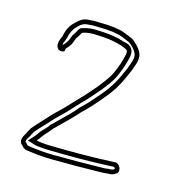

<svg xmlns="http://www.w3.org/2000/svg" viewBox="-116 -740 768 820"><g transform="rotate(20 268.0 -329.5)"><path d="M63 -491C63 -482 69 -472 78 -469C87 -466 96 -468 101 -474V-479C101 -482 102 -484 102 -486C109 -493 115 -503 121 -516C123 -525 126 -534 128 -541C133 -550 139 -560 142 -569C143 -571 146 -573 148 -574C164 -581 186 -585 209 -585C223 -586 236 -586 249 -586C268 -586 284 -584 300 -582C304 -581 307 -580 310 -580L320 -578C327 -576 348 -571 350 -565C352 -561 352 -556 352 -550C348 -515 340 -487 330 -458C320 -431 301 -404 286 -380C267 -355 251 -330 232 -308L208 -278C188 -251 165 -225 144 -201C122 -171 99 -144 78 -114C74 -103 69 -95 66 -85C56 -68 49 -43 69 -33C75 -26 82 -21 92 -20C115 -18 138 -18 163 -18C177 -18 191 -19 205 -20C209 -20 214 -20 218 -21C283 -26 353 -32 414 -39C427 -41 438 -41 448 -44L463 -46C469 -47 474 -49 480 -52L483 -55C506 -65 491 -101 468 -101C465 -101 462 -100 459 -100L444 -98C357 -86 263 -78 168 -72H135C129 -73 124 -73 119 -74C122 -78 125 -82 127 -85L136 -100C137 -102 139 -105 142 -109C149 -118 156 -128 163 -137C164 -139 165 -142 167 -144C194 -176 223 -208 249 -242C254 -250 260 -257 266 -263C273 -271 280 -280 289 -291C311 -322 340 -358 358 -393C360 -396 362 -399 363 -402C378 -432 386 -457 397 -489C405 -520 419 -553 400 -580C389 -597 371 -611 355 -621L337 -627C325 -631 311 -635 298 -638C288 -639 277 -640 267 -641H233C223 -640 211 -640 199 -639C192 -639 186 -638 179 -638C168 -636 157 -635 146 -633C125 -629 112 -615 100 -601C99 -599 98 -598 97 -597C83 -583 73 -557 71 -532C71 -530 70 -529 70 -528C68 -519 63 -511 63 -500ZM78 -51C77 -51 72 -57 83 -75L84 -77L85 -79C87 -85 91 -93 96 -105C116 -133 139 -159 160 -188C181 -212 204 -239 224 -266L247 -295C268 -319 284 -344 302 -368V-369H303C318 -392 338 -420 349 -451C359 -481 368 -511 372 -548V-549V-550C372 -556 372 -564 368 -574C356 -598 329 -596 325 -597L312 -600H310C309 -600 308 -600 305 -601L304 -602H302C286 -604 269 -606 249 -606C236 -606 221 -606 208 -605C182 -605 159 -600 140 -592H139C135 -590 129 -588 124 -578L123 -577V-575C121 -569 116 -560 111 -551L109 -549V-546C107 -541 104 -531 102 -523C97 -512 92 -504 88 -500L83 -495V-500C83 -505 87 -512 91 -529C93 -551 102 -574 111 -583C112 -584 113 -586 117 -591C127 -603 138 -611 150 -613C159 -615 171 -616 181 -618C190 -618 194 -619 199 -619H200H201C212 -620 223 -620 234 -621H266C277 -620 286 -619 295 -618C308 -615 320 -612 331 -608L346 -603C361 -594 375 -582 383 -569C395 -552 387 -529 378 -495C367 -462 359 -439 345 -411L344 -410V-408C344 -407 342 -406 341 -404V-403L340 -402C324 -370 295 -333 273 -303C264 -292 256 -283 251 -277C244 -270 238 -261 233 -253C208 -220 179 -189 152 -157C150 -155 146 -147 146 -147C138 -137 133 -129 126 -121C123 -117 119 -113 118 -110L110 -96C108 -93 106 -90 103 -86L84 -61L115 -54C123 -52 128 -53 132 -52H133H169C264 -58 359 -66 447 -78L461 -80C467 -80 467 -81 468 -81C469 -81 473 -77 474 -73L472 -72L469 -69C464 -67 463 -66 460 -66L444 -64L442 -63C436 -61 425 -61 411 -59C350 -52 281 -46 216 -41H215L213 -40H205H204C190 -39 176 -38 163 -38C138 -38 116 -38 94 -40C90 -40 88 -41 84 -46L82 -49Z"/></g></svg>

Font: Scribbler
Style: Clr
Weight: 400
Designer: Mew Too
Foundry: Cannot Into Space Fonts
Version: Version 1.001